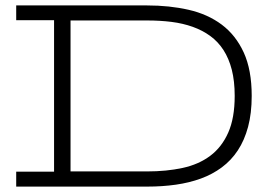

<svg xmlns="http://www.w3.org/2000/svg" viewBox="-20 -691 1017 711"><path d="M40 -670.9H524.9Q607.4 -670.9 678.2 -654.8Q749 -638.7 801 -599.9Q853 -561 882.6 -496.6Q912.1 -432.1 912.1 -335.9Q912.1 -271.5 898.7 -221.4Q885.3 -171.4 860.8 -134.3Q836.4 -97.2 801.5 -71.3Q766.6 -45.4 723.9 -29.8Q681.2 -14.2 631.1 -7.1Q581.1 0 525.9 0H40V-55.2H180.2V-616.2H40ZM849.1 -335.9Q849.1 -390.6 838.4 -432.6Q827.6 -474.6 807.6 -505.6Q787.6 -536.6 758.8 -557.6Q730 -578.6 693.8 -591.6Q657.7 -604.5 615.2 -609.9Q572.8 -615.2 524.9 -615.2H241.2V-56.2H524.9Q596.7 -56.2 656.2 -69.1Q715.8 -82 758.5 -114Q801.3 -146 825.2 -200Q849.1 -253.9 849.1 -335.9Z"/></svg>

Font: Stint Ultra Expanded
Style: Regular
Weight: 400
Width: 7
Designer: Astigmatic (AOETI)
Foundry: Astigmatic (AOETI)
Version: Version 1.000